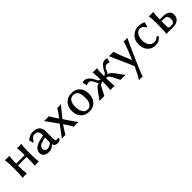

<svg xmlns="http://www.w3.org/2000/svg" viewBox="374 -2061 3899 3899"><g transform="rotate(-45 2323.0 -112.0)"><path d="M93.8 -489.3V-499Q119.1 -494.1 155.3 -494.1Q187.5 -494.1 209 -498H211.9L216.8 -491.2V-489.3Q207 -419.9 205.1 -286.1H450.2Q450.2 -417 439.5 -489.3V-499Q464.8 -494.1 500 -494.1Q534.2 -494.1 553.7 -498H556.6L561.5 -491.2V-489.3Q553.7 -440.4 552.2 -395Q550.8 -349.6 549.8 -285.2V-203.1Q549.8 -73.2 561.5 2V3.9L555.7 9.8H553.7Q539.1 6.8 500 6.8Q460.9 6.8 441.4 10.7V2Q450.2 -56.6 450.2 -163.1V-233.4H205.1V-203.1Q205.1 -84 216.8 2V3.9L210.9 9.8H209Q192.4 6.8 155.3 6.8Q116.2 6.8 95.7 10.7V2Q104.5 -56.6 105.5 -163.1V-285.2Q105.5 -424.8 93.8 -489.3Z M886.7 -280.3 993.2 -304.7Q998 -304.7 998 -314.5Q998 -431.6 924.8 -443.4Q906.2 -446.3 891.6 -446.3Q851.6 -446.3 822.3 -417.5Q793 -388.7 768.6 -349.6L767.6 -347.7H747.1L726.6 -431.6L731.4 -438.5Q781.2 -478.5 820.3 -492.2Q859.4 -505.9 898.4 -505.9Q1096.7 -505.9 1096.7 -316.4L1093.8 -141.6Q1093.8 -72.3 1111.3 -54.7Q1118.2 -47.9 1133.3 -47.9Q1148.4 -47.9 1176.8 -54.7L1187.5 -19.5Q1148.4 19.5 1090.8 18.6Q1058.6 18.6 1033.7 2Q1008.8 -14.6 998 -47.9Q933.6 4.9 902.8 11.7Q872.1 18.6 840.8 18.6Q776.4 18.6 734.4 -12.7Q692.4 -43.9 692.4 -107.4Q692.4 -170.9 745.6 -215.3Q798.8 -259.8 886.7 -280.3ZM867.2 -47.9Q919.9 -47.9 978.5 -91.8Q992.2 -101.6 992.2 -119.1L996.1 -251L904.3 -224.6Q837.9 -207 815.9 -179.7Q793.9 -152.3 793.9 -120.6Q793.9 -88.9 815.4 -68.4Q836.9 -47.9 867.2 -47.9Z M1215.8 -500 1226.6 -498Q1252.9 -494.1 1287.6 -494.1Q1322.3 -494.1 1352.5 -498H1355.5L1411.1 -404.3Q1437.5 -359.4 1470.7 -313.5Q1506.8 -360.4 1535.2 -404.8Q1563.5 -449.2 1595.7 -496.1L1596.7 -499Q1611.3 -494.1 1640.6 -494.1Q1669.9 -494.1 1692.4 -498L1703.1 -500L1508.8 -261.7Q1554.7 -194.3 1607.4 -114.7Q1660.2 -35.2 1700.2 10.7Q1664.1 6.8 1626 6.8Q1585.9 6.8 1568.4 9.8H1565.4L1505.9 -86.9Q1478.5 -133.8 1445.3 -179.7Q1411.1 -131.8 1383.8 -86.9L1323.2 9.8H1320.3Q1308.6 6.8 1271.5 6.8Q1245.1 6.8 1220.7 11.7L1404.3 -235.4Z M2144.5 -472.7Q2254.9 -405.3 2254.9 -243.2Q2254.9 -166 2225.1 -106.9Q2195.3 -47.9 2140.1 -14.6Q2085 18.6 2007.3 18.6Q1929.7 18.6 1874 -15.1Q1818.4 -48.8 1789.1 -106Q1759.8 -163.1 1759.8 -239.7Q1759.8 -316.4 1790.5 -377.4Q1821.3 -438.5 1878.4 -472.2Q1935.5 -505.9 2012.7 -505.9Q2089.8 -505.9 2144.5 -472.7ZM1869.1 -259.8Q1869.1 -168.9 1899.4 -110.4Q1936.5 -35.2 2017.6 -35.2Q2054.7 -35.2 2084 -59.6Q2145.5 -112.3 2145.5 -221.7Q2145.5 -292 2134.8 -343.3Q2124 -394.5 2093.3 -423.3Q2062.5 -452.1 2007.3 -452.1Q1952.1 -452.1 1922.4 -422.9Q1892.6 -393.6 1880.9 -347.7Q1869.1 -301.8 1869.1 -259.8Z M2305.7 1Q2332 -25.4 2353 -56.6Q2374 -87.9 2392.6 -116.2Q2411.1 -144.5 2439.9 -179.7Q2468.8 -214.8 2490.2 -232.4Q2511.7 -250 2547.9 -257.8Q2534.2 -269.5 2524.4 -290Q2514.6 -310.5 2504.4 -334.5Q2494.1 -358.4 2479 -378.4Q2463.9 -398.4 2447.8 -406.2Q2431.6 -414.1 2421.9 -414.1Q2375 -414.1 2359.4 -398.4H2345.7L2323.2 -490.2Q2331.1 -505.9 2368.7 -505.9Q2406.2 -505.9 2433.6 -491.2Q2506.8 -451.2 2551.8 -348.6Q2563.5 -321.3 2579.1 -303.7Q2594.7 -286.1 2625 -283.2V-285.2Q2625 -408.2 2613.3 -489.3V-499Q2638.7 -494.1 2674.8 -494.1Q2709 -494.1 2734.4 -499V-489.3Q2726.6 -440.4 2726.1 -395Q2725.6 -349.6 2724.6 -285.2V-283.2Q2755.9 -286.1 2771 -304.7Q2786.1 -323.2 2797.9 -349.6Q2822.3 -408.2 2869.6 -457Q2917 -505.9 2971.7 -505.9Q2989.3 -505.9 3017.6 -498L3026.4 -490.2L3002.9 -400.4H2990.2Q2976.6 -414.1 2941.4 -414.1H2927.7Q2918 -414.1 2901.4 -406.2Q2884.8 -398.4 2869.1 -378.4Q2853.5 -358.4 2843.8 -334Q2834 -309.6 2824.7 -289.1Q2815.4 -268.6 2800.8 -257.8Q2837.9 -250 2859.4 -232.4Q2880.9 -214.8 2909.7 -179.7Q2938.5 -144.5 2957.5 -116.2Q2976.6 -87.9 2998.5 -56.2Q3020.5 -24.4 3047.9 2.9L3040 9.8H3038.1Q3029.3 6.8 2983.4 6.8Q2928.7 6.8 2910.2 9.8H2908.2L2867.2 -66.4Q2829.1 -143.6 2813 -170.4Q2796.9 -197.3 2778.3 -210.4Q2759.8 -223.6 2724.6 -227.5V-203.1Q2724.6 -66.4 2736.3 2V10.7Q2716.8 6.8 2674.8 6.8Q2634.8 6.8 2615.2 10.7V2Q2625 -63.5 2625 -203.1V-227.5Q2589.8 -223.6 2570.8 -210.4Q2551.8 -197.3 2540 -175.8Q2519.5 -138.7 2482.4 -66.4L2441.4 9.8H2438.5Q2420.9 6.8 2366.2 6.8Q2326.2 6.8 2305.7 10.7Z M3079.1 -499Q3119.1 -494.1 3151.9 -494.1Q3184.6 -494.1 3205.1 -499Q3218.8 -444.3 3355.5 -108.4Q3438.5 -287.1 3504.9 -495.1L3505.9 -499Q3525.4 -494.1 3553.7 -494.1Q3586.9 -494.1 3610.4 -500Q3609.4 -497.1 3584.5 -443.8Q3559.6 -390.6 3532.2 -332L3473.6 -203.1Q3430.7 -107.4 3356.4 66.9Q3282.2 241.2 3272.5 281.2Q3244.1 274.4 3213.9 274.4Q3202.1 274.4 3166 282.2Q3244.1 158.2 3304.7 14.6Q3260.7 -95.7 3200.2 -228.5Q3085 -484.4 3079.1 -499Z M3673.8 -236.3Q3673.8 -363.3 3752.9 -435.5Q3827.1 -505.9 3920.9 -505.9Q4014.6 -505.9 4079.1 -473.6L4082 -471.7L4053.7 -368.2H4034.2L4033.2 -370.1Q3983.4 -452.1 3921.9 -452.1Q3885.7 -452.1 3854 -428.7Q3822.3 -405.3 3802.7 -360.8Q3783.2 -316.4 3783.2 -252.9Q3783.2 -152.3 3825.2 -99.6Q3867.2 -46.9 3934.1 -46.9Q4001 -46.9 4048.8 -94.7H4057.6L4083 -67.4L4081.1 -65.4Q4015.6 18.6 3909.2 18.6Q3837.9 18.6 3784.7 -14.2Q3731.4 -46.9 3702.6 -106.9Q3673.8 -167 3673.8 -236.3Z M4226.6 -489.3V-499L4245.1 -496.1Q4257.8 -494.1 4287.6 -494.1Q4317.4 -494.1 4329.1 -496.1L4341.8 -498L4344.7 -499L4349.6 -491.2V-489.3Q4337.9 -410.2 4337.9 -294.9H4422.9Q4544.9 -294.9 4589.8 -239.3Q4615.2 -208 4615.2 -153.3Q4615.2 -78.1 4562 -34.7Q4508.8 8.8 4412.1 8.8L4288.1 6.8Q4257.8 6.8 4245.1 8.8L4233.4 9.8L4227.5 10.7V2Q4238.3 -61.5 4238.3 -203.1V-285.2Q4238.3 -415 4226.6 -489.3ZM4337.9 -87.9Q4337.9 -59.6 4353 -49.8Q4368.2 -40 4401.9 -40Q4435.5 -40 4458 -46.9Q4507.8 -61.5 4507.8 -141.6Q4507.8 -186.5 4488.8 -215.8Q4469.7 -245.1 4411.1 -245.1H4337.9Z"/></g></svg>

Font: GenEi LateMin P v2
Style: Medium
Weight: 500
Designer: o_tamon (Modified)
Foundry: o_tamon / Adobe Systems Incorporated / FONT 910 / Philipp H. Poll
Version: Version 2.1;Original Version 1.004